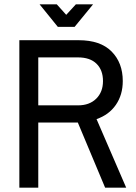

<svg xmlns="http://www.w3.org/2000/svg" viewBox="-20 -873 632 893"><path d="M70 0V-686H346Q447 -686 499 -633.5Q551 -581 551 -496Q551 -432 519 -385.5Q487 -339 429 -319L567 0H469L342 -303H158V0ZM158 -383H343Q396 -383 427.5 -414Q459 -445 459 -496Q459 -547 429 -576.5Q399 -606 343 -606H158ZM249 -748 164 -853H244L288 -804L333 -853H413L327 -748Z"/></svg>

Font: Archivo Narrow
Style: Regular
Weight: 400
Designer: Hector Gatti
Foundry: Omnibus-Type
Version: Version 3.002